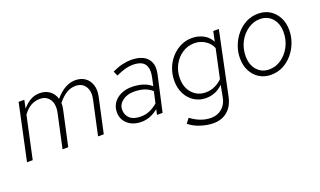

<svg xmlns="http://www.w3.org/2000/svg" viewBox="-73 -910 2581 1549"><g transform="rotate(-20 1217.0 -135.0)"><path d="M27 0 130 -481H179L164 -410Q196 -448 232.5 -468.5Q269 -489 311 -489Q362 -489 397 -463Q432 -437 445 -392Q527 -489 618 -489Q667 -489 701 -465Q735 -441 749 -398Q763 -355 751 -299L686 0H637L701 -295Q715 -360 688 -402.5Q661 -445 604 -445Q561 -445 523.5 -421.5Q486 -398 451 -354Q452 -341 450.5 -327Q449 -313 446 -299L381 0H332L394 -286Q410 -358 382 -401.5Q354 -445 298 -445Q212 -445 154 -362L76 0Z M1008 10Q936 10 891 -29Q846 -68 846 -130Q846 -175 869 -209Q892 -243 933 -262.5Q974 -282 1026 -282Q1077 -282 1121 -268.5Q1165 -255 1194 -228L1209 -296Q1225 -368 1199 -407.5Q1173 -447 1095 -447Q1064 -447 1030 -437.5Q996 -428 952 -408L934 -448Q981 -470 1021 -479.5Q1061 -489 1098 -489Q1156 -489 1197 -469Q1238 -449 1255.5 -408Q1273 -367 1259 -305L1191 0H1143L1153 -46Q1120 -19 1084 -4.5Q1048 10 1008 10ZM1017 -32Q1059 -32 1094.5 -47.5Q1130 -63 1163 -91L1185 -189Q1156 -215 1119 -227.5Q1082 -240 1030 -240Q972 -240 932.5 -210Q893 -180 893 -135Q893 -89 924 -60.5Q955 -32 1017 -32Z M1550 219Q1498 219 1440.5 200.5Q1383 182 1344 149L1375 109Q1459 172 1547 172Q1602 172 1641 138.5Q1680 105 1690 47L1709 -53Q1678 -22 1641 -7Q1604 8 1563 8Q1507 8 1463 -20Q1419 -48 1393.5 -97Q1368 -146 1368 -209Q1368 -266 1387.5 -316.5Q1407 -367 1441.5 -405Q1476 -443 1521 -465Q1566 -487 1618 -487Q1669 -487 1713 -465Q1757 -443 1783 -396L1801 -481H1849L1736 59Q1720 136 1671.5 177.5Q1623 219 1550 219ZM1577 -36Q1617 -36 1654 -52.5Q1691 -69 1719 -98L1772 -345Q1756 -387 1714.5 -414Q1673 -441 1623 -441Q1566 -441 1519.5 -410.5Q1473 -380 1445 -328.5Q1417 -277 1417 -213Q1417 -134 1462 -85Q1507 -36 1577 -36Z M2120 11Q2065 11 2021.5 -15.5Q1978 -42 1953 -90Q1928 -138 1928 -200Q1928 -253 1947 -304.5Q1966 -356 2000.5 -397.5Q2035 -439 2082.5 -464Q2130 -489 2188 -489Q2244 -489 2287 -462.5Q2330 -436 2355 -388.5Q2380 -341 2380 -278Q2380 -225 2361 -173.5Q2342 -122 2307.5 -80.5Q2273 -39 2225.5 -14Q2178 11 2120 11ZM2122 -35Q2177 -35 2224.5 -67.5Q2272 -100 2301.5 -155.5Q2331 -211 2331 -279Q2331 -353 2291 -398Q2251 -443 2186 -443Q2132 -443 2084 -410.5Q2036 -378 2006.5 -323Q1977 -268 1977 -199Q1977 -126 2017 -80.5Q2057 -35 2122 -35Z"/></g></svg>

Font: Red Hat Text
Style: Italic
Weight: 300
Italic angle: -12°
Designer: Pentagram, MCKL
Foundry: Pentagram, MCKL
Version: Version 1.023